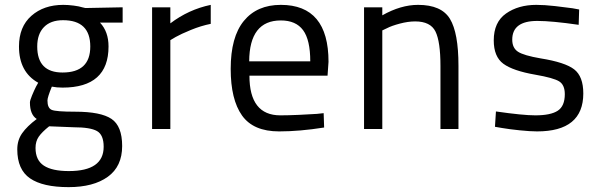

<svg xmlns="http://www.w3.org/2000/svg" viewBox="-20 -530 2478 789"><path d="M262 239Q156 239 103.5 203Q51 167 51 84Q51 46 71 17.5Q91 -11 131 -41Q103 -59 103 -109Q103 -117 111.5 -137.5Q120 -158 128 -174L137 -190Q58 -234 58 -339Q58 -420 109 -465Q160 -510 240 -510Q260 -510 283 -507Q306 -504 318 -500L331 -497L484 -500V-437H391Q426 -400 426 -339Q426 -170 237 -170Q213 -170 193 -174Q175 -130 175 -117Q175 -86 192.5 -78.5Q210 -71 289 -71Q394 -71 438 -41.5Q482 -12 482 70Q482 154 423 196.5Q364 239 262 239ZM283 -7 182 -11Q152 13 139 32Q126 51 126 78Q126 128 160 150.5Q194 173 263 173Q406 173 406 73Q406 24 378.5 8.5Q351 -7 283 -7ZM237 -232Q351 -232 351 -339Q351 -447 239 -447Q188 -447 160.5 -418.5Q133 -390 133 -339Q133 -232 237 -232Z M605 0V-500H680V-434Q755 -491 846 -510V-432Q806 -424 764.5 -407Q723 -390 702 -378L680 -365V0Z M1132 -56Q1164 -56 1208.5 -58Q1253 -60 1282 -62L1310 -65L1312 -6Q1211 10 1127 10Q1021 10 974.5 -55.5Q928 -121 928 -247Q928 -378 982 -444Q1036 -510 1134 -510Q1330 -510 1330 -276L1326 -219H1005Q1005 -56 1132 -56ZM1004 -278H1255Q1255 -366 1225.5 -406Q1196 -446 1134 -446Q1005 -446 1004 -278Z M1551 0H1476V-500H1551V-467Q1627 -510 1698 -510Q1794 -510 1829 -452.5Q1864 -395 1864 -260V0H1790V-259Q1790 -359 1769.5 -400.5Q1749 -442 1686 -442Q1657 -442 1623 -433Q1589 -424 1570 -414L1551 -405Z M2360 -491 2358 -428Q2248 -444 2188 -444Q2085 -444 2085 -367Q2085 -333 2108.5 -317.5Q2132 -302 2202 -290Q2302 -274 2339.5 -245Q2377 -216 2377 -146Q2377 10 2187 10Q2159 10 2115.5 5.5Q2072 1 2043 -4L2014 -9L2018 -72Q2129 -56 2180 -56Q2243 -56 2272 -75Q2301 -94 2301 -143Q2301 -181 2278 -195.5Q2255 -210 2180 -223Q2088 -239 2048.5 -268Q2009 -297 2009 -364Q2009 -439 2059.5 -474.5Q2110 -510 2184 -510Q2217 -510 2261 -505Q2305 -500 2333 -496Z"/></svg>

Font: TypoPRO Titillium Maps
Style: 400 wt
Weight: 400
Designer: Campivisivi
Foundry: Accademia di Belle Arti di Urbino and students of MA course of Visual design
Version: Version 001.001